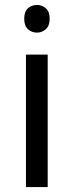

<svg xmlns="http://www.w3.org/2000/svg" viewBox="-20 -757 298 777"><path d="M130 -737Q150 -737 165.5 -723.5Q181 -710 181 -681Q181 -653 165.5 -639Q150 -625 130 -625Q108 -625 93 -639Q78 -653 78 -681Q78 -710 93 -723.5Q108 -737 130 -737ZM173 -536V0H85V-536Z"/></svg>

Font: Noto Sans Old Hungarian
Style: Regular
Weight: 400
Designer: Monotype Design Team
Foundry: Monotype Imaging Inc.
Version: Version 2.005; ttfautohint (v1.8.4.7-5d5b)